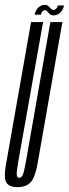

<svg xmlns="http://www.w3.org/2000/svg" viewBox="-44 -766 284 791"><path d="M27.5 5Q63.5 5 82 -14.8Q100.5 -34.5 110.5 -90.5L213 -675H163.5L62.5 -98.5Q55 -56.5 49.5 -45Q44 -33.5 35 -33.5Q27 -33.5 25.2 -45Q23.5 -56.5 31 -98.5L133.5 -675H84L-19 -90.5Q-29.5 -34.5 -18.2 -14.8Q-7 5 27.5 5ZM175.5 -702.5Q185 -702.5 192.8 -706.2Q200.5 -710 206.2 -716.2Q212 -722.5 215.2 -729.5Q218.5 -736.5 219.5 -743.5H194Q193.5 -739.5 191 -735Q188.5 -730.5 184.5 -727.8Q180.5 -725 176.5 -725Q172.5 -725 168.5 -728Q164.5 -731 160.8 -735.5Q157 -740 152.5 -743Q148 -746 141 -746Q132.5 -746 124.8 -742.5Q117 -739 111.8 -732.8Q106.5 -726.5 103.2 -719.8Q100 -713 99 -705.5H124.5Q125.5 -709.5 127.5 -714.2Q129.5 -719 133.2 -721.5Q137 -724 142 -724Q146 -724 149 -720.8Q152 -717.5 156 -713Q160 -708.5 164.5 -705.5Q169 -702.5 175.5 -702.5Z"/></svg>

Font: Anybody UltraCondensed Light
Style: Italic
Weight: 300
Width: 1
Italic angle: -10°
Version: Version 1.113;gftools[0.9.25]